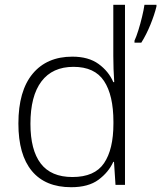

<svg xmlns="http://www.w3.org/2000/svg" viewBox="-20 -780 680 810"><path d="M280.3 9.8Q171.4 9.8 114.5 -58.6Q57.6 -127 57.6 -258.8Q57.6 -396.5 117.7 -468.8Q177.7 -541 285.2 -541Q353.5 -541 396 -510Q438.5 -479 458 -433.6H461.9Q460 -459.5 459 -489Q458 -518.6 458 -543.9V-759.8H507.3V0H467.3L460.9 -97.2H458Q438 -53.2 395.5 -21.7Q353 9.8 280.3 9.8ZM285.6 -33.2Q379.4 -33.2 418.9 -91.6Q458.5 -149.9 458.5 -258.3V-266.1Q458.5 -378.4 418.9 -438.2Q379.4 -498 290 -498Q201.2 -498 154.8 -436.5Q108.4 -375 108.4 -257.8Q108.4 -147 151.9 -90.1Q195.3 -33.2 285.6 -33.2ZM640.1 -759.8V-752.9Q631.8 -718.3 614.7 -676.3Q597.7 -634.3 576.2 -600.1H547.4V-608.4Q555.2 -625 563.7 -652.3Q572.3 -679.7 579.3 -709Q586.4 -738.3 589.4 -759.8Z"/></svg>

Font: Open Sans Light
Style: Regular
Weight: 300
Designer: Monotype Design Team
Foundry: Monotype Imaging Inc.
Version: Version 3.000; ttfautohint (v1.8.4)